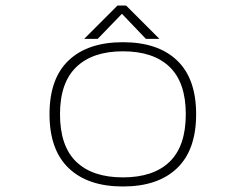

<svg xmlns="http://www.w3.org/2000/svg" viewBox="-20 -665 890 696"><path d="M558 -524H509L422 -615L334 -524H285L406 -645H437ZM159.5 -251Q159.5 -380.5 229 -446.2Q298.5 -512 425.5 -512Q552.5 -512 621.8 -446Q691 -380 691 -251Q691 -121.5 621.8 -55.2Q552.5 11 425.5 11Q298.5 11 229 -55.5Q159.5 -122 159.5 -251ZM425.5 -22Q536.5 -22 595 -78.8Q653.5 -135.5 653.5 -251Q653.5 -366 594.8 -422.5Q536 -479 425.5 -479Q316 -479 256.8 -422.2Q197.5 -365.5 197.5 -251Q197.5 -135.5 256.2 -78.8Q315 -22 425.5 -22Z"/></svg>

Font: League Mono Wide Thin
Style: Regular
Weight: 100
Width: 8
Designer: Tyler Finck
Foundry: The League of Moveable Type / Tyler Finck
Version: Version 2.210